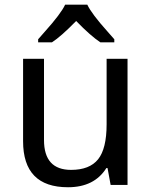

<svg xmlns="http://www.w3.org/2000/svg" viewBox="-20 -786 640 816"><path d="M465.8 -606H406.7Q365.2 -633.3 303.7 -696.8Q238.8 -630.4 200.7 -606H142.1V-619.1Q154.3 -633.3 170.9 -651.9Q238.8 -727.5 256.8 -766.1H351.1Q369.1 -727.5 437 -651.9L465.8 -619.1ZM450.2 0 437 -71.8H432.1Q380.9 9.8 269 9.8Q78.1 9.8 78.1 -186V-536.1H167V-190.9Q167 -64 282.2 -64Q360.8 -64 397 -109.1Q433.1 -154.3 433.1 -257.8V-536.1H522V0Z"/></svg>

Font: TypoPRO Noto Mono
Style: Regular
Weight: 400
Designer: Monotype Design Team
Foundry: Monotype Imaging Inc.
Version: Version 1.00